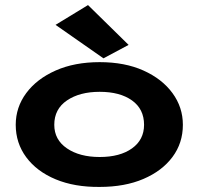

<svg xmlns="http://www.w3.org/2000/svg" viewBox="-20 -727 790 757"><path d="M373 10Q274 11 199.5 -20Q125 -51 83.5 -107Q42 -163 42 -235Q42 -304 83.5 -360Q125 -416 199.5 -449Q274 -482 373 -482Q472 -482 545.5 -449Q619 -416 660 -360Q701 -304 701 -235Q701 -163 660 -108Q619 -53 545.5 -21.5Q472 10 373 10ZM373 -108Q453 -108 500.5 -142Q548 -176 548 -235Q548 -297 500.5 -331Q453 -365 373 -365Q294 -365 244 -331Q194 -297 194 -235Q194 -176 244 -142Q294 -108 373 -108ZM388 -497 199 -629 327 -707 487 -550Z"/></svg>

Font: Inconsolata ExtraExpanded Black
Style: Regular
Weight: 900
Width: 8
Monospace: yes
Designer: Raph Levien, Cyreal, Brenton Simpson
Foundry: Raph Levien, Cyreal, Google
Version: Version 3.001; ttfautohint (v1.8.2.53-6de2)